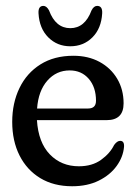

<svg xmlns="http://www.w3.org/2000/svg" viewBox="-20 -638 474 668"><path d="M410 -278.5Q410 -220 351 -220H108.5Q113.5 -142 153.5 -100.8Q193.5 -59.5 254.5 -59.5Q300.5 -59.5 331.5 -81.8Q362.5 -104 377 -133.5Q387.5 -148 398 -148Q413 -148 411.5 -127Q408.5 -92 385.8 -60.5Q363 -29 323.5 -9.5Q284 10 231 10Q167 10 120.2 -18.2Q73.5 -46.5 48 -97Q22.5 -147.5 22.5 -214Q22.5 -279.5 47.8 -331.8Q73 -384 120.8 -414Q168.5 -444 235.5 -444Q287 -444 326.2 -422.8Q365.5 -401.5 387.8 -364Q410 -326.5 410 -278.5ZM222.5 -393Q176 -393 144.8 -357.5Q113.5 -322 109 -260.5H286.5Q314 -260.5 314 -287.5Q314 -334.5 288.8 -363.8Q263.5 -393 222.5 -393ZM224.5 -540Q275.5 -540 298.5 -602Q306.5 -617.5 318 -617.5Q337 -617.5 335.5 -591.5Q332.5 -539 301.5 -508Q270.5 -477 224.5 -477Q179 -477 148 -508Q117 -539 114 -591.5Q112.5 -617.5 131 -617.5Q142 -617.5 150.5 -602Q173.5 -540 224.5 -540Z"/></svg>

Font: Fraunces 144pt S100
Style: Regular
Weight: 400
Version: Version 1.000; ttfautohint (v1.8.3)